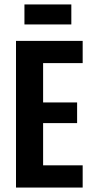

<svg xmlns="http://www.w3.org/2000/svg" viewBox="-20 -844 416 864"><path d="M52 0V-660H174V0ZM126 0V-100H352V0ZM126 -290V-383H327V-290ZM126 -560V-660H352V-560ZM90 -734V-824H301V-734Z"/></svg>

Font: Bricolage Grotesque 36pt Condensed SemiBold
Style: Regular
Weight: 600
Width: 3
Designer: Mathieu Triay
Foundry: Atelier Triay
Version: Version 1.001;gftools[0.9.33.dev8+g029e19f]